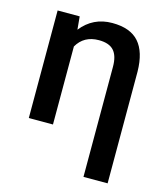

<svg xmlns="http://www.w3.org/2000/svg" viewBox="-111 -623 787 911"><g transform="rotate(15 283.0 -167.5)"><path d="M169.9 -528.3H61.5V0H180.2V-383.3Q214.4 -442.9 287.6 -442.9Q338.4 -442.9 361.3 -417.2Q384.3 -391.6 384.3 -337.9V202.6H502.9V-346.2Q501.5 -442.4 459.2 -490.2Q417 -538.1 328.1 -538.1Q233.9 -538.1 175.8 -464.4Z"/></g></svg>

Font: FAU Chimera Medium
Style: Regular
Weight: 500
Version: Version 1.002;hotconv 1.0.117;makeotfexe 2.5.65602